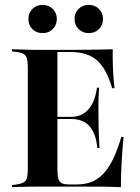

<svg xmlns="http://www.w3.org/2000/svg" viewBox="-20 -775 580 795"><path d="M146 -2.4Q121 -2.4 98.8 -2Q76.6 -1.6 59.3 -1.2Q41.9 -0.8 29.8 0V-8.9L45.2 -10.5Q66.1 -13.7 77 -19.4Q87.9 -25 91.5 -38.7Q95.2 -52.4 95.2 -78.2V-492.7Q95.2 -518.5 91.5 -532.3Q87.9 -546 77 -552Q66.1 -558.1 45.2 -560.5L29.8 -562.1V-571Q41.9 -571 59.3 -570.2Q76.6 -569.4 98.8 -569Q121 -568.5 146 -568.5H157.3H279Q338.7 -568.5 379 -569.4Q419.4 -570.2 446.8 -571Q446 -533.9 447.6 -494Q449.2 -454 454 -409.7H444.4Q429 -462.9 406.9 -496Q384.7 -529 352 -544.4Q319.4 -559.7 271.8 -559.7H217.7V-72.6Q217.7 -48.4 221.8 -34.7Q225.8 -21 236.7 -16.1Q247.6 -11.3 267.7 -11.3H299.2Q333.9 -11.3 361.7 -23Q389.5 -34.7 411.3 -59.3Q433.1 -83.9 450.4 -121Q467.7 -158.1 482.3 -208.1H491.9Q486.3 -153.2 483.5 -101.2Q480.6 -49.2 480.6 0Q449.2 -1.6 403.2 -2Q357.3 -2.4 288.7 -2.4H157.3ZM191.9 -282.3V-291.1H346.8V-282.3ZM383.1 -162.1Q379 -204 365.3 -230.6Q351.6 -257.3 329.4 -269.8Q307.3 -282.3 274.2 -282.3V-291.1Q318.5 -291.1 346 -321.8Q373.4 -352.4 381.5 -412.1H390.3Q387.1 -362.9 387.5 -336.3Q387.9 -309.7 387.9 -287.1Q387.9 -269.4 388.3 -252Q388.7 -234.7 389.5 -212.9Q390.3 -191.1 391.9 -162.1ZM156.5 -637.9Q130.6 -637.9 114.1 -654.4Q97.6 -671 97.6 -696.8Q97.6 -721.8 114.5 -738.3Q131.5 -754.8 155.6 -754.8Q181.5 -754.8 198.4 -738.3Q215.3 -721.8 215.3 -696.8Q215.3 -671 198.4 -654.4Q181.5 -637.9 156.5 -637.9ZM347.6 -637.9Q322.6 -637.9 305.6 -654.4Q288.7 -671 288.7 -696.8Q288.7 -721.8 305.6 -738.3Q322.6 -754.8 346.8 -754.8Q372.6 -754.8 389.5 -738.3Q406.5 -721.8 406.5 -696.8Q406.5 -671 389.5 -654.4Q372.6 -637.9 347.6 -637.9Z"/></svg>

Font: Playfair 144pt SemiCondensed
Style: Bold
Weight: 700
Width: 4
Designer: Claus Eggers Sørensen
Foundry: Claus Eggers Sørensen
Version: Version 2.203